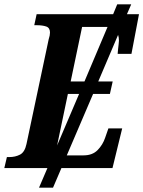

<svg xmlns="http://www.w3.org/2000/svg" viewBox="-40 -780 665 891"><path d="M-20 0 -8 -51H2Q31 -51 53 -62.5Q75 -74 83 -112L186 -598Q192 -616 192 -629Q192 -651 174.5 -657Q157 -663 130 -663H119L130 -714H485L504 -760H569L549 -714H605L570 -530H506Q506 -534 507.5 -547.5Q509 -561 510.5 -574.5Q512 -588 512 -591Q512 -606 508 -618L416 -402H483L470 -344H392L270 -59H348Q389 -59 413 -83.5Q437 -108 448 -141L463 -184H527L482 0H245L206 91H141L180 0ZM288 -402H352L459 -655Q456 -655 452 -655H341ZM275 -344 225 -105 327 -344Z"/></svg>

Font: Noto Serif Condensed
Style: Bold Italic
Weight: 700
Width: 3
Italic angle: -12°
Designer: Monotype Design Team
Foundry: Monotype Imaging Inc.
Version: Version 2.014